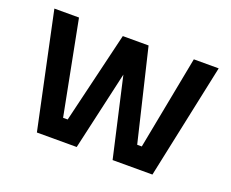

<svg xmlns="http://www.w3.org/2000/svg" viewBox="-88 -642 944 784"><g transform="rotate(20 384.0 -250.0)"><path d="M27 -500H134L213 -93H233L328 -490H440L535 -93H555L633 -500H741L635 0H462L384 -343L306 0H133Z"/></g></svg>

Font: TitilliumWebSemiBold
Style: Bold
Weight: 600
Version: Version 1.001;PS 57.000;hotconv 1.0.70;makeotf.lib2.5.55311